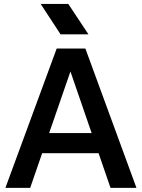

<svg xmlns="http://www.w3.org/2000/svg" viewBox="-20 -941 710 960"><path d="M406.8 -698.5H263.5L7 -1.6H130.9L190.8 -174.9H472.9L532.6 -1.6H662.3ZM225.7 -275.6 332.2 -583.6 438.2 -275.6ZM422.3 -769.2 321.6 -921.2H183.4L282.9 -769.2Z"/></svg>

Font: Diatome Semibold
Style: Regular
Weight: 600
Designer: 15.100.17
Foundry: 15.100.17
Version: Version 1.005;Fontself Maker 3.5.8